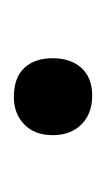

<svg xmlns="http://www.w3.org/2000/svg" viewBox="42 -192 153 277"><g transform="rotate(90 118.5 -53.5)"><path d="M64 -53Q64 -27 78 -12Q92 3 120 3Q144 3 159.5 -12Q175 -27 175 -53Q175 -79 159.5 -94.5Q144 -110 118 -110Q92 -110 78 -94.5Q64 -79 64 -53Z"/></g></svg>

Font: GradeGX
Style: Regular
Weight: 100
Width: 1
Designer: Adam Twardoch
Foundry: Adam Twardoch
Version: Version 2.002; DEVELOPMENT